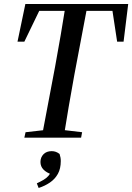

<svg xmlns="http://www.w3.org/2000/svg" viewBox="-20 -684 657 954"><path d="M67 -477 106 -664H617L594 -477H562L535 -655L574 -630H137L187 -655L101 -477ZM101 0 107 -27 230 -41H270L388 -27L383 0ZM187 0 254 -354Q268 -431 281.5 -509Q295 -587 307 -664H416L349 -310Q335 -232 321.5 -154.5Q308 -77 296 0ZM282 116Q282 154 267.5 180Q253 206 228 223Q203 240 172 250L163 227Q182 218 196.5 209.5Q211 201 220.5 190Q230 179 236 165L238 183Q211 174 196 158.5Q181 143 181 121Q181 98 196 82.5Q211 67 237 67Q248 67 257.5 70.5Q267 74 276 81Q279 90 280.5 98.5Q282 107 282 116Z"/></svg>

Font: Source Serif 4 48pt SemiBold
Style: Italic
Weight: 600
Italic angle: -12°
Designer: Frank Grießhammer
Foundry: Adobe Systems Incorporated
Version: Version 4.004;hotconv 1.0.116;makeotfexe 2.5.65601